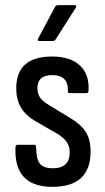

<svg xmlns="http://www.w3.org/2000/svg" viewBox="-20 -716 406 744"><path d="M183 8Q33 8 40 -145Q40 -155 49 -155H113Q120 -155 120 -146Q120 -101 134 -82.5Q148 -64 185 -64Q250 -64 250 -125Q250 -149 239 -165Q228 -181 205 -196L118 -246Q79 -269 61 -299.5Q43 -330 43 -374Q43 -497 182 -497Q253 -497 290 -462Q327 -427 323 -364Q322 -355 315 -355H251Q247 -355 244.5 -357Q242 -359 243 -367Q244 -394 229 -409.5Q214 -425 183 -425Q125 -425 125 -375Q125 -352 135.5 -337.5Q146 -323 171 -308L255 -257Q296 -232 313.5 -203Q331 -174 331 -129Q331 8 183 8ZM134 -557Q123 -557 128 -567L193 -689Q197 -696 204 -696H268Q280 -696 273 -685L196 -564Q193 -557 183 -557Z"/></svg>

Font: Sofia Sans Condensed Medium
Style: Regular
Weight: 500
Designer: Botio Nikoltchev, Ani Petrova
Foundry: lettersoup
Version: Version 4.101; ttfautohint (v1.8.4.7-5d5b)